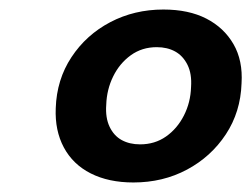

<svg xmlns="http://www.w3.org/2000/svg" viewBox="-20 -732 527 403"><path d="M260 -349Q208 -349 170.5 -368Q133 -387 114 -422.5Q95 -458 97 -505Q99 -565 130 -612Q161 -659 211.5 -685.5Q262 -712 323 -712Q376 -712 413 -693Q450 -674 470 -639.5Q490 -605 487 -557Q485 -497 454 -450Q423 -403 372.5 -376Q322 -349 260 -349ZM274 -429Q305 -429 328.5 -445.5Q352 -462 366 -489.5Q380 -517 381 -549Q383 -577 373.5 -596Q364 -615 347.5 -624Q331 -633 309 -633Q278 -633 254.5 -616Q231 -599 217.5 -571.5Q204 -544 203 -512Q201 -485 210 -466Q219 -447 235.5 -438Q252 -429 274 -429Z"/></svg>

Font: DM Sans
Style: Bold Italic
Weight: 700
Italic angle: -10°
Designer: Colophon Foundry, Jonny Pinhorn
Foundry: Colophon Foundry
Version: Version 4.004;gftools[0.9.30]